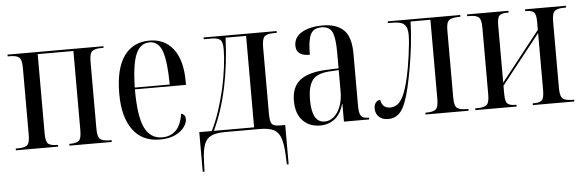

<svg xmlns="http://www.w3.org/2000/svg" viewBox="-49 -703 3261 1071"><g transform="rotate(-5 1582.0 -167.5)"><path d="M19 0V-10H32Q67 -10 82.5 -21.5Q98 -33 98 -80V-456Q98 -502 82.5 -514Q67 -526 32 -526H19V-536H556V-527H543Q508 -527 492.5 -515Q477 -503 477 -457V-80Q477 -34 493 -22Q509 -10 545 -10H556V0H319V-10H325Q359 -10 373 -22Q387 -34 387 -80V-524H187V-80Q187 -33 201.5 -21.5Q216 -10 251 -10H256V0Z M825 10Q726 10 673.5 -62Q621 -134 621 -263Q621 -404 671.5 -474.5Q722 -545 814 -545Q900 -545 948 -481.5Q996 -418 996 -301V-281H710Q710 -129 741.5 -65Q773 -1 839 -1Q886 -1 916 -31Q946 -61 955 -123Q979 -117 979 -91Q979 -70 962 -46.5Q945 -23 911 -6.5Q877 10 825 10ZM906 -291Q905 -421 884.5 -478Q864 -535 814 -535Q762 -535 737.5 -478.5Q713 -422 710 -291Z M1047 210V-12H1117Q1143 -64 1162.5 -124.5Q1182 -185 1196 -246Q1209 -307 1216 -363.5Q1223 -420 1223 -460Q1223 -502 1209 -514Q1195 -526 1161 -526H1117V-536H1526V-526H1508Q1472 -526 1457.5 -513Q1443 -500 1443 -453V-80Q1443 -38 1453 -24Q1463 -10 1497 -10H1528V210H1518L1516 157Q1513 95 1501 61Q1489 27 1461.5 13.5Q1434 0 1384 0H1191Q1141 0 1113 13Q1085 26 1073 59Q1061 92 1059 153L1057 210ZM1129 -12H1354V-524H1239Q1233 -374 1206 -247Q1179 -120 1129 -12Z M1723 10Q1662 10 1625 -29Q1588 -68 1588 -140Q1588 -218 1636 -255Q1684 -292 1782 -296L1852 -299V-389Q1852 -469 1836.5 -502Q1821 -535 1776 -535Q1732 -535 1715.5 -502Q1699 -469 1699 -388Q1623 -388 1623 -445Q1623 -494 1668.5 -519.5Q1714 -545 1783 -545Q1861 -545 1901.5 -506Q1942 -467 1942 -372V-83Q1942 -38 1953 -24Q1964 -10 1994 -10H1997V0H1856V-99H1854Q1839 -44 1804.5 -17Q1770 10 1723 10ZM1749 -10Q1779 -10 1802.5 -31Q1826 -52 1839 -88Q1852 -124 1852 -168V-289L1801 -286Q1730 -282 1704 -247Q1678 -212 1678 -137Q1678 -10 1749 -10Z M2104 7Q2071 7 2052 -11Q2033 -29 2033 -58Q2033 -78 2043 -90.5Q2053 -103 2068 -104Q2071 -83 2083.5 -69.5Q2096 -56 2120 -56Q2142 -56 2160.5 -68.5Q2179 -81 2195.5 -116Q2212 -151 2227 -218Q2232 -239 2237.5 -270.5Q2243 -302 2247.5 -336Q2252 -370 2255 -400Q2258 -430 2258 -448Q2258 -483 2247.5 -499.5Q2237 -516 2218.5 -521Q2200 -526 2178 -526H2148V-536H2554V-526H2546Q2507 -526 2491 -514Q2475 -502 2475 -459V-80Q2475 -34 2490.5 -22Q2506 -10 2544 -10H2554V0H2313V-10H2318Q2355 -10 2370.5 -22Q2386 -34 2386 -80V-524H2275Q2273 -461 2265.5 -394Q2258 -327 2247 -265Q2236 -203 2225 -156Q2203 -63 2175.5 -28Q2148 7 2104 7Z M2592 0V-10H2604Q2640 -10 2655.5 -22Q2671 -34 2671 -81V-455Q2671 -502 2655.5 -514Q2640 -526 2604 -526H2592V-536H2824V-526H2815Q2786 -526 2773 -515Q2760 -504 2760 -461V-139L2978 -416V-462Q2978 -503 2965 -514.5Q2952 -526 2925 -526H2917V-536H3146V-526H3135Q3099 -526 3083 -514Q3067 -502 3067 -455V-82Q3067 -35 3083 -22.5Q3099 -10 3135 -10H3146V0H2914V-10H2926Q2953 -10 2965.5 -22Q2978 -34 2978 -78V-398L2760 -122V-76Q2760 -33 2773 -21.5Q2786 -10 2815 -10H2823V0Z"/></g></svg>

Font: Noto Serif Display Condensed
Style: Regular
Weight: 400
Width: 3
Designer: Monotype Design Team
Foundry: Monotype Imaging Inc.
Version: Version 2.009